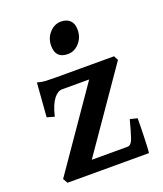

<svg xmlns="http://www.w3.org/2000/svg" viewBox="-128 -762 718 847"><g transform="rotate(-20 231.5 -339.0)"><path d="M430.7 -161.6Q430.7 -146 430.2 -122.3Q429.7 -98.6 429 -73.7Q428.2 -48.8 427.2 -28.8Q426.3 -8.8 424.8 0H42.5L29.8 -22L288.1 -395.5H161.1Q140.1 -395.5 121.1 -370.8Q102.1 -346.2 89.4 -293L54.7 -302.7L66.9 -461.9Q88.4 -456.1 105 -455.1Q121.6 -454.1 152.8 -454.1H426.3L437 -433.1L177.7 -58.6H345.2Q362.8 -58.6 372.8 -87.9Q382.8 -117.2 396.5 -169.9ZM315.4 -619.1Q315.4 -583.5 292.7 -558.1Q270 -532.7 238.8 -532.7Q181.2 -532.7 181.2 -592.3Q181.2 -627.9 204.3 -653.1Q227.5 -678.2 257.3 -678.2Q284.7 -678.2 300 -663.3Q315.4 -648.4 315.4 -619.1Z"/></g></svg>

Font: Gentium Plus
Style: Bold
Weight: 700
Designer: Victor Gaultney, Annie Olsen, Iska Routamaa, Becca Hirsbrunner
Foundry: SIL International
Version: Version 6.101